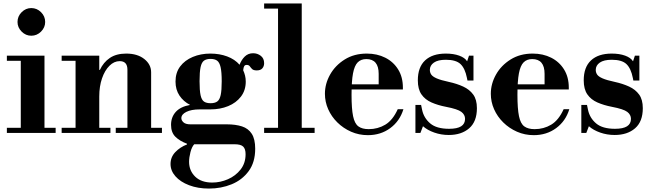

<svg xmlns="http://www.w3.org/2000/svg" viewBox="-20 -774 3799 1118"><path d="M101 -15V-434H239V-15ZM20 0V-30H304V0ZM20 -420V-450H239V-420ZM162 -566Q130 -566 106 -590Q82 -614 82 -646Q82 -679 106 -703Q130 -727 162 -727Q195 -727 219 -703Q243 -679 243 -646Q243 -614 219 -590Q195 -566 162 -566Z M722 -15V-368Q722 -418 677 -418Q644.4 -418 617.2 -391Q590 -364 574 -317.5Q558 -271 558 -212L538 -367.1H561.8Q582 -411 619.5 -436.5Q657 -462 715 -462Q780 -462 820 -430.5Q860 -399 860 -353V-15ZM339 0V-30H623V0ZM420 -15V-434H558V-15ZM654 0V-30H923V0ZM339 -420V-450H558V-420Z M1197 324Q1132 324 1081 304.5Q1030 285 1001.5 252.5Q973 220 973 181Q973 141 1000.5 112Q1028 83 1069 67V63Q1026 47 1001 22Q976 -3 976 -47Q976 -92 1003.5 -122.5Q1031 -153 1087 -163Q1048 -183 1025 -217.5Q1002 -252 1002 -299Q1002 -351 1029 -387Q1056 -423 1102.5 -442.5Q1149 -462 1205 -462Q1258 -462 1302.5 -445.5Q1347 -429 1375 -397Q1386 -426 1405.5 -445Q1425 -464 1454 -464Q1479 -464 1498.5 -449Q1518 -434 1518 -406Q1518 -388 1507.5 -376Q1497 -364 1475 -364Q1456 -364 1448 -372Q1440 -380 1434.5 -388Q1429 -396 1416 -396Q1407 -396 1402.5 -389.5Q1398 -383 1396 -365Q1403 -350 1407 -333.5Q1411 -317 1411 -299Q1411 -248 1383 -211.5Q1355 -175 1308.5 -156Q1262 -137 1205 -137H1143Q1094 -137 1065 -122.5Q1036 -108 1036 -86Q1036 -73 1048.5 -61.5Q1061 -50 1089 -50H1301Q1352 -50 1389 -38Q1426 -26 1446 5Q1466 36 1466 92Q1466 171 1428 222.5Q1390 274 1329 299Q1268 324 1197 324ZM1216 289Q1263 289 1307.5 269.5Q1352 250 1381 213Q1410 176 1410 124Q1410 93 1396 79.5Q1382 66 1346 66H1111Q1097 81 1089 112Q1081 143 1081 168Q1081 220 1116.5 254.5Q1152 289 1216 289ZM1206 -173Q1231 -173 1245 -183Q1259 -193 1265 -220.5Q1271 -248 1271 -300Q1271 -355 1264.5 -383Q1258 -411 1244 -421Q1230 -431 1206 -431Q1182 -431 1168 -421Q1154 -411 1148 -383Q1142 -355 1142 -301Q1142 -247 1148 -219.5Q1154 -192 1168 -182.5Q1182 -173 1206 -173Z M1599 -15V-738H1737V-15ZM1518 0V-30H1812V0ZM1518 -724V-754H1737V-724Z M2122 13Q2070 13 2024.5 -7Q1979 -27 1944.5 -61Q1910 -95 1891 -138Q1872 -181 1872 -228Q1872 -286 1902 -339.5Q1932 -393 1987 -427.5Q2042 -462 2116 -462Q2176 -462 2223.5 -438Q2271 -414 2298.5 -369.5Q2326 -325 2326 -264V-253H1979V-283H2185V-344Q2185 -430 2113 -430Q2082 -430 2063 -411Q2044 -392 2035.5 -346.5Q2027 -301 2027 -222Q2027 -141 2036 -97.5Q2045 -54 2067 -38Q2089 -22 2127 -22Q2180 -22 2223.5 -48Q2267 -74 2296 -138H2329Q2308 -69 2252.5 -28Q2197 13 2122 13Z M2593 12Q2549 12 2509 -2Q2469 -16 2443 -39L2428 0H2399V-163H2432L2438 -134Q2448 -87 2485 -55.5Q2522 -24 2595 -24Q2642 -24 2665 -38.5Q2688 -53 2688 -82Q2688 -106 2666.5 -122.5Q2645 -139 2577 -152Q2530 -161 2492.5 -177.5Q2455 -194 2434 -224.5Q2413 -255 2413 -306Q2413 -383 2455.5 -422.5Q2498 -462 2576 -462Q2621 -462 2654 -450Q2687 -438 2700 -417L2711 -450H2737V-305H2702L2699 -320Q2688 -376 2661.5 -401Q2635 -426 2576 -426Q2530 -426 2506.5 -409.5Q2483 -393 2483 -367Q2483 -352 2491 -340Q2499 -328 2523 -317.5Q2547 -307 2594 -297Q2640 -287 2677 -270Q2714 -253 2735.5 -223.5Q2757 -194 2757 -144Q2757 -66 2712 -27Q2667 12 2593 12Z M3088 13Q3036 13 2990.5 -7Q2945 -27 2910.5 -61Q2876 -95 2857 -138Q2838 -181 2838 -228Q2838 -286 2868 -339.5Q2898 -393 2953 -427.5Q3008 -462 3082 -462Q3142 -462 3189.5 -438Q3237 -414 3264.5 -369.5Q3292 -325 3292 -264V-253H2945V-283H3151V-344Q3151 -430 3079 -430Q3048 -430 3029 -411Q3010 -392 3001.5 -346.5Q2993 -301 2993 -222Q2993 -141 3002 -97.5Q3011 -54 3033 -38Q3055 -22 3093 -22Q3146 -22 3189.5 -48Q3233 -74 3262 -138H3295Q3274 -69 3218.5 -28Q3163 13 3088 13Z M3559 12Q3515 12 3475 -2Q3435 -16 3409 -39L3394 0H3365V-163H3398L3404 -134Q3414 -87 3451 -55.5Q3488 -24 3561 -24Q3608 -24 3631 -38.5Q3654 -53 3654 -82Q3654 -106 3632.5 -122.5Q3611 -139 3543 -152Q3496 -161 3458.5 -177.5Q3421 -194 3400 -224.5Q3379 -255 3379 -306Q3379 -383 3421.5 -422.5Q3464 -462 3542 -462Q3587 -462 3620 -450Q3653 -438 3666 -417L3677 -450H3703V-305H3668L3665 -320Q3654 -376 3627.5 -401Q3601 -426 3542 -426Q3496 -426 3472.5 -409.5Q3449 -393 3449 -367Q3449 -352 3457 -340Q3465 -328 3489 -317.5Q3513 -307 3560 -297Q3606 -287 3643 -270Q3680 -253 3701.5 -223.5Q3723 -194 3723 -144Q3723 -66 3678 -27Q3633 12 3559 12Z"/></svg>

Font: Libre Bodoni
Style: Regular
Weight: 400
Designer: Pablo Impallari, Rodrigo Fuenzalida
Foundry: Impallari Type
Version: Version 2.005;gftools[0.9.23]